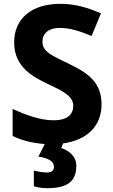

<svg xmlns="http://www.w3.org/2000/svg" viewBox="-20 -744 591 1004"><path d="M379 122C379 73 340 43 300 30L310 6C439 -12 511 -88 511 -198C511 -310 446 -360 337 -412C247 -455 202 -475 202 -526C202 -569 234 -598 291 -598C345 -598 393 -583 459 -556L508 -674C434 -706 370 -724 296 -724C147 -724 54 -649 54 -521C54 -391 158 -340 224 -308C303 -270 363 -244 363 -191C363 -147 334 -115 260 -115C188 -115 114 -144 46 -174V-33C95 -9 153 5 214 9L181 75C241 84 262 104 262 128C262 151 246 158 227 158C207 158 176 153 157 148V230C176 236 199 240 228 240C342 240 379 197 379 122Z"/></svg>

Font: Noto Sans Malayalam
Style: Bold
Weight: 700
Designer: Jelle Bosma - Monotype Design Team
Foundry: Monotype Imaging Inc.
Version: Version 2.104